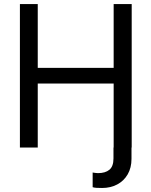

<svg xmlns="http://www.w3.org/2000/svg" viewBox="-20 -727 746 946"><path d="M540 0V-315.4H166V0H78.1V-707H166V-392.6H540V-707H628.9V0H627.9V55.7Q627.9 99.6 609.1 132.1Q590.3 164.6 557.4 181.9Q524.4 199.2 483.4 199.2Q466.3 199.2 455.3 198.5Q444.3 197.8 436.5 195.3V123Q442.4 124 449.5 125Q456.5 126 462.9 126Q499 126 519 109.4Q539.1 92.8 539.1 53.7V0Z"/></svg>

Font: Pretendard
Style: Regular
Weight: 400
Designer: Base glyphs from Inter by Rasmus Andersson; Hangeul glyphs from Noto Sans CJK(Source Han Sans) by Jang Soo-young and Kan
Foundry: Kil Hyung-jin
Version: Version 1.309